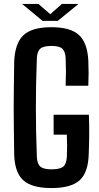

<svg xmlns="http://www.w3.org/2000/svg" viewBox="-20 -946 502 974"><path d="M241 8Q142 8 98.5 -31Q55 -70 52 -161Q51 -234 50 -316Q49 -398 50 -480Q51 -562 52 -634Q56 -727 99 -767.5Q142 -808 241 -808Q337 -808 380 -769Q423 -730 428 -640Q431 -575 428 -511H313Q316 -582 313 -652Q311 -686 295.5 -699.5Q280 -713 241 -713Q201 -713 185 -699.5Q169 -686 167 -652Q162 -523 162 -400Q162 -277 167 -149Q169 -114 185 -100.5Q201 -87 241 -87Q284 -87 300.5 -100.5Q317 -114 319 -149Q322 -206 319 -263H252V-364H431Q433 -310 432.5 -258.5Q432 -207 430 -161Q427 -70 383.5 -31Q340 8 241 8ZM92 -926H175L235 -874L294 -926H378L273 -840H196Z"/></svg>

Font: Big Shoulders Text
Style: Bold
Weight: 700
Designer: Patric King
Foundry: XO Type Co
Version: Version 1.000; ttfautohint (v1.8.2)